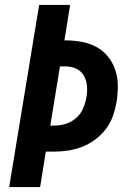

<svg xmlns="http://www.w3.org/2000/svg" viewBox="-20 -755 540 775"><path d="M17 0 138 -735H263L240 -592H245Q278 -592 310 -586Q342 -580 369 -565.5Q396 -551 415.5 -527Q435 -503 445 -473.5Q455 -444 455.5 -411.5Q456 -379 451 -346Q446 -317 436.5 -289Q427 -261 409 -236.5Q391 -212 366 -193Q341 -174 313 -163Q285 -152 256 -147.5Q227 -143 199 -143H165L142 0ZM183 -248H199Q222 -248 245 -255Q268 -262 287 -278.5Q306 -295 315.5 -317.5Q325 -340 329 -363Q333 -386 331 -408.5Q329 -431 318.5 -449.5Q308 -468 288 -477.5Q268 -487 245 -487H222Z"/></svg>

Font: Iosevka Term Curly Extrabold
Style: Italic
Weight: 800
Italic angle: -9°
Designer: Belleve Invis
Foundry: Belleve Invis
Version: Version 32.3.0